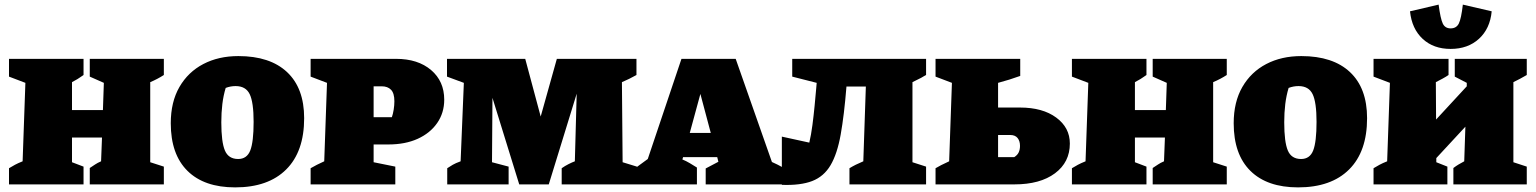

<svg xmlns="http://www.w3.org/2000/svg" viewBox="-20 -799 6658 832"><path d="M19 0V-70Q32 -78 45 -85Q58 -92 78 -100L90 -440L19 -467V-544H342V-474Q333 -468 328 -464.5Q323 -461 316 -456.5Q309 -452 292 -443V-322H426L430 -440L369 -467V-544H690V-474Q662 -456 631 -443V-96L690 -77V0H369V-71Q383 -80 392.5 -86.5Q402 -93 418 -100L422 -203H292V-96L342 -77V0Z M999 13Q865 13 792.5 -58.5Q720 -130 720 -265Q720 -357 757.5 -422Q795 -487 861 -521.5Q927 -556 1013 -556Q1150 -556 1224 -486.5Q1298 -417 1298 -287Q1298 -142 1220 -64.5Q1142 13 999 13ZM1012 -110Q1050 -110 1064.5 -147Q1079 -184 1079 -271Q1079 -356 1062 -391Q1045 -426 1001 -426Q979 -426 958 -418Q948 -385 943.5 -348Q939 -311 939 -269Q939 -184 954.5 -147Q970 -110 1012 -110Z M1696 -544Q1791 -544 1848 -495.5Q1905 -447 1905 -367Q1905 -310 1874.5 -266Q1844 -222 1790 -197.5Q1736 -173 1663 -173H1599V-96L1693 -77V0H1326V-70Q1340 -78 1353.5 -85Q1367 -92 1385 -100L1397 -440L1326 -467V-544ZM1634 -425H1599V-291H1678Q1683 -305 1686 -324Q1689 -343 1689 -360Q1689 -395 1674.5 -410Q1660 -425 1634 -425Z M2678 -96 2740 -77V0H2414V-70Q2428 -80 2444 -88Q2460 -96 2471 -100L2479 -393L2358 0H2230L2114 -375L2112 -96L2184 -77V0H1918V-70Q1930 -78 1942 -85Q1954 -92 1976 -100L1990 -440L1917 -467V-544H2256L2323 -294L2393 -544H2738V-474Q2706 -456 2675 -443Z M3325 -97Q3337 -92 3349.5 -85.5Q3362 -79 3373 -73V0H3038V-69L3093 -98L3088 -118H2940L2937 -108Q2954 -101 2969 -92Q2984 -83 3000 -73V0H2731V-69L2787 -110L2933 -544H3168ZM2969 -223H3060L3015 -392Z M3368 2V-207L3487 -181Q3495 -215 3500.5 -257Q3506 -299 3510 -341Q3514 -383 3517 -417L3519 -440L3413 -467V-544H3993V-474Q3985 -470 3983 -468.5Q3981 -467 3972 -462Q3963 -457 3934 -443V-96L3993 -77V0H3661V-70Q3674 -78 3688 -85Q3702 -92 3721 -100L3732 -424H3648Q3638 -300 3623 -216Q3608 -132 3579 -83Q3550 -34 3499.5 -14.5Q3449 5 3368 2Z M4034 0V-70Q4048 -78 4058.5 -83.5Q4069 -89 4093 -100L4105 -440L4034 -467V-544H4401V-470Q4376 -461 4353.5 -454Q4331 -447 4305 -440V-333H4400Q4498 -333 4557 -289.5Q4616 -246 4616 -177Q4616 -96 4551.5 -48Q4487 0 4376 0ZM4305 -118H4375Q4389 -127 4394.5 -139Q4400 -151 4400 -167Q4400 -188 4389.5 -201Q4379 -214 4358 -214H4305Z M4625 0V-70Q4638 -78 4651 -85Q4664 -92 4684 -100L4696 -440L4625 -467V-544H4948V-474Q4939 -468 4934 -464.5Q4929 -461 4922 -456.5Q4915 -452 4898 -443V-322H5032L5036 -440L4975 -467V-544H5296V-474Q5268 -456 5237 -443V-96L5296 -77V0H4975V-71Q4989 -80 4998.5 -86.5Q5008 -93 5024 -100L5028 -203H4898V-96L4948 -77V0Z M5605 13Q5471 13 5398.5 -58.5Q5326 -130 5326 -265Q5326 -357 5363.5 -422Q5401 -487 5467 -521.5Q5533 -556 5619 -556Q5756 -556 5830 -486.5Q5904 -417 5904 -287Q5904 -142 5826 -64.5Q5748 13 5605 13ZM5618 -110Q5656 -110 5670.5 -147Q5685 -184 5685 -271Q5685 -356 5668 -391Q5651 -426 5607 -426Q5585 -426 5564 -418Q5554 -385 5549.5 -348Q5545 -311 5545 -269Q5545 -184 5560.5 -147Q5576 -110 5618 -110Z M6266 -587Q6192 -587 6145 -630.5Q6098 -674 6090 -750L6214 -779Q6222 -718 6232 -697Q6242 -676 6266 -676Q6291 -676 6301.5 -697Q6312 -718 6319 -779L6444 -750Q6437 -675 6389 -631Q6341 -587 6266 -587ZM5932 0V-70Q5945 -78 5958 -85Q5971 -92 5991 -100L6003 -440L5932 -467V-544H6257V-474Q6247 -467 6231.5 -458.5Q6216 -450 6202 -443L6203 -281L6336 -425V-440L6284 -467V-544H6596V-474Q6581 -465 6566.5 -457.5Q6552 -450 6538 -443V-96L6596 -77V0H6278V-71Q6290 -80 6300 -86Q6310 -92 6325 -100L6330 -250L6204 -114V-96L6252 -77V0Z"/></svg>

Font: Piazzolla SC Black
Style: Regular
Weight: 900
Designer: Juan Pablo del Peral
Foundry: Huerta Tipografica
Version: Version 1.330